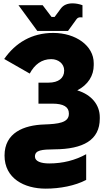

<svg xmlns="http://www.w3.org/2000/svg" viewBox="-20 -911 646 1143"><path d="M202 -727H385L435 -796C440 -803 447 -808 458 -808C462 -808 466 -808 471 -807V-880C452 -887 431 -891 412 -891C383 -891 358 -882 342 -860L305 -810H287L234 -880H90ZM493 7C428 43 354 62 273 62C223 62 188 49 188 21C188 -18 230 -21 304 -22C475 -23 574 -77 574 -205V-213C574 -286 526 -347 440 -373C505 -407 538 -461 538 -523V-535C538 -639 431 -715 297 -715C169 -715 72 -656 5 -560L157 -473C186 -527 228 -559 285 -559C327 -559 362 -532 362 -492V-490C362 -446 328 -419 269 -419H209V-294H292C359 -294 390 -274 390 -236V-233C390 -180 326 -173 243 -170C122 -166 7 -121 7 15C7 151 124 212 252 212C336 212 427 195 493 160Z"/></svg>

Font: Fixel Display ExtraBold
Style: Regular
Weight: 800
Designer: AlfaBravo + MacPaw
Foundry: Kyrylo Tkachov, Marchela Mozhyna, Serhii Makarenko, Maria Weinstein, Zakhar Kryvoshyya
Version: Version 1.211